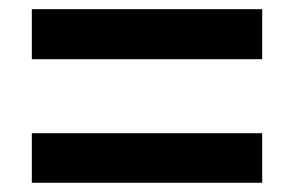

<svg xmlns="http://www.w3.org/2000/svg" viewBox="-20 -540 640 418"><path d="M49.3 -411.1V-520H550.8V-411.1ZM49.3 -142.1V-250H550.8V-142.1Z"/></svg>

Font: Liberation Mono
Style: Bold
Weight: 700
Monospace: yes
Designer: Steve Matteson
Foundry: Ascender Corporation
Version: Version 2.1.5